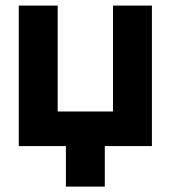

<svg xmlns="http://www.w3.org/2000/svg" viewBox="-20 -528 617 694"><path d="M218.2 -100.6V146.5H358.8V-100.6ZM47.9 0H188.5H388.5H529.1V-507.8H388.5V-125H188.5V-507.8H47.9Z"/></svg>

Font: Giphurs SC
Style: Regular
Weight: 400
Version: Version 0.920